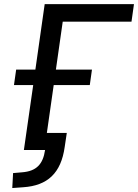

<svg xmlns="http://www.w3.org/2000/svg" viewBox="-20 -739 680 946"><path d="M94.2 183.6C214.4 175.8 280.8 113.8 298.8 -15.1L309.1 -84H210.9L244.6 -319.8H422.4L433.1 -396H255.4L289.1 -632.3H627.9L640.1 -718.8H200.2L154.3 -396H59.6L48.8 -319.8H143.6L97.7 0H202.1C191.9 70.3 159.2 104.5 89.4 109.9L44.4 113.8L40.5 187.5Z"/></svg>

Font: Winston
Style: Italic
Weight: 400
Italic angle: -8.13011°
Designer: Vernon Adams, Kim Jin-seong, David Berlow, Cristiano Sobral
Foundry: The Winston Project Authors
Version: Version 3.004